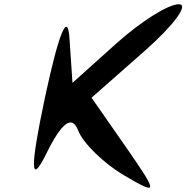

<svg xmlns="http://www.w3.org/2000/svg" viewBox="-20 -867 879 906"><path d="M192 -406C121 -71 123 11 198 -141C272 -291 320 -326 349 -251C372 -191 471 -95 565 -40C728 56 728 49 575 -172L412 -406L662 -626C802 -750 873 -847 824 -847C774 -847 648 -768 529 -662L322 -476L308 -684C300 -816 258 -715 192 -406Z"/></svg>

Font: Venom Sans
Style: Obl
Weight: 400
Version: Version 1.001